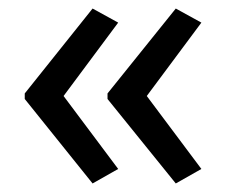

<svg xmlns="http://www.w3.org/2000/svg" viewBox="-20 -489 529 450"><path d="M38 -270V-257L197 -59L257 -93L129 -264L257 -436L197 -469ZM232 -270V-257L392 -59L452 -93L324 -264L452 -436L392 -469Z"/></svg>

Font: Noto Sans Lao Looped SemiCondensed
Style: Regular
Weight: 400
Width: 4
Designer: Mark Frömberg, Ben Mitchell
Foundry: The Fontpad Ltd
Version: Version 1.003